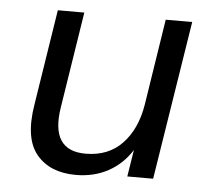

<svg xmlns="http://www.w3.org/2000/svg" viewBox="-42 -531 645 585"><g transform="rotate(5 280.5 -238.5)"><path d="M210 9Q131 9 90 -40Q49 -89 66 -193L112 -486H193L147 -193Q125 -58 234 -58Q304 -58 346.5 -103Q389 -148 401 -223L442 -486H523L446 0H367L380 -82Q353 -39 309.5 -15Q266 9 210 9Z"/></g></svg>

Font: Nunito Sans
Style: Italic
Weight: 400
Italic angle: -9°
Designer: Vernon Adams
Foundry: Vernon Adams
Version: Version 3.006; ttfautohint (v1.8.3)